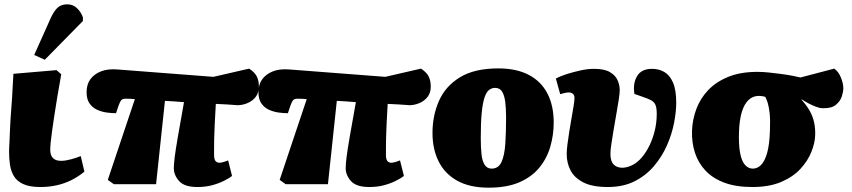

<svg xmlns="http://www.w3.org/2000/svg" viewBox="-20 -850 3935 887"><path d="M166 14Q116 14 86.5 0Q57 -14 43.5 -37.5Q30 -61 26 -89.5Q22 -118 22 -146Q22 -151 22 -157Q22 -163 22.5 -171Q23 -179 23.5 -189Q24 -199 24.5 -211Q25 -223 25.5 -237Q26 -251 27 -268Q28 -285 29 -304.5Q30 -324 32 -346.5Q34 -369 35.5 -394.5Q37 -420 38.5 -448.5Q40 -477 42 -509L241 -526L263 -507Q253 -452 245 -404Q237 -356 231 -316Q225 -276 220.5 -244.5Q216 -213 214 -191Q212 -169 212 -157Q212 -143 217 -131.5Q222 -120 233 -113.5Q244 -107 263 -107Q282 -107 308 -114Q334 -121 353 -129L370 -57Q342 -34 310 -18Q278 -2 242 6Q206 14 166 14ZM187 -574 138 -596 215 -768Q230 -800 246.5 -815Q263 -830 291 -830Q317 -830 335.5 -812.5Q354 -795 363 -770V-753Z M892 14Q832 14 807.5 -13.5Q783 -41 783 -73Q783 -91 787 -123.5Q791 -156 801.5 -217Q812 -278 830 -378Q808 -380 786 -381.5Q764 -383 742 -384L701 1H506L478 -19L603 -392Q593 -393 583.5 -393.5Q574 -394 565 -394Q547 -395 540.5 -387.5Q534 -380 527 -360L516 -327Q497 -327 474 -330Q451 -333 429.5 -342.5Q408 -352 394 -371.5Q380 -391 380 -424Q380 -460 397.5 -484Q415 -508 447 -520.5Q479 -533 524 -529L966 -495L1131 -533Q1158 -515 1167 -495.5Q1176 -476 1176 -450Q1176 -421 1161 -402Q1146 -383 1123 -373.5Q1100 -364 1077 -364Q1054 -366 1028.5 -367.5Q1003 -369 977 -370Q974 -317 972 -277.5Q970 -238 969.5 -210Q969 -182 969 -163.5Q969 -145 969 -132Q969 -122 971.5 -114Q974 -106 980 -102Q986 -98 994 -98Q999 -98 1010.5 -101Q1022 -104 1034 -109L1052 -37Q1039 -27 1015.5 -15Q992 -3 961 5.5Q930 14 892 14Z M1686 14Q1626 14 1601.5 -13.5Q1577 -41 1577 -73Q1577 -91 1581 -123.5Q1585 -156 1595.5 -217Q1606 -278 1624 -378Q1602 -380 1580 -381.5Q1558 -383 1536 -384L1495 1H1300L1272 -19L1397 -392Q1387 -393 1377.5 -393.5Q1368 -394 1359 -394Q1341 -395 1334.5 -387.5Q1328 -380 1321 -360L1310 -327Q1291 -327 1268 -330Q1245 -333 1223.5 -342.5Q1202 -352 1188 -371.5Q1174 -391 1174 -424Q1174 -460 1191.5 -484Q1209 -508 1241 -520.5Q1273 -533 1318 -529L1760 -495L1925 -533Q1952 -515 1961 -495.5Q1970 -476 1970 -450Q1970 -421 1955 -402Q1940 -383 1917 -373.5Q1894 -364 1871 -364Q1848 -366 1822.5 -367.5Q1797 -369 1771 -370Q1768 -317 1766 -277.5Q1764 -238 1763.5 -210Q1763 -182 1763 -163.5Q1763 -145 1763 -132Q1763 -122 1765.5 -114Q1768 -106 1774 -102Q1780 -98 1788 -98Q1793 -98 1804.5 -101Q1816 -104 1828 -109L1846 -37Q1833 -27 1809.5 -15Q1786 -3 1755 5.5Q1724 14 1686 14Z M2238 17Q2150 17 2092.5 -15Q2035 -47 2006.5 -104Q1978 -161 1978 -236Q1978 -316 2008 -384Q2038 -452 2105 -493Q2172 -534 2282 -534Q2366 -534 2423 -504Q2480 -474 2509 -418Q2538 -362 2538 -284Q2538 -227 2522.5 -173Q2507 -119 2472 -76Q2437 -33 2379.5 -8Q2322 17 2238 17ZM2251 -71Q2283 -71 2297 -102Q2311 -133 2314.5 -186.5Q2318 -240 2318 -308Q2318 -350 2314 -380Q2310 -410 2299.5 -427Q2289 -444 2267 -444Q2252 -444 2239.5 -434.5Q2227 -425 2218.5 -400Q2210 -375 2205.5 -329.5Q2201 -284 2201 -213Q2201 -169 2204.5 -137Q2208 -105 2219.5 -88Q2231 -71 2251 -71Z M2788 14Q2716 14 2674.5 -7.5Q2633 -29 2615.5 -63.5Q2598 -98 2598 -138Q2598 -156 2601.5 -183.5Q2605 -211 2610 -242.5Q2615 -274 2620.5 -305Q2626 -336 2630 -360.5Q2634 -385 2634 -398Q2634 -410 2626.5 -416.5Q2619 -423 2608 -423Q2600 -423 2589 -420.5Q2578 -418 2568 -415L2548 -487Q2570 -499 2600.5 -508.5Q2631 -518 2663.5 -525Q2696 -532 2724 -532Q2772 -532 2797.5 -517Q2823 -502 2833 -479.5Q2843 -457 2843 -434Q2843 -419 2838.5 -389.5Q2834 -360 2827.5 -324Q2821 -288 2815 -251.5Q2809 -215 2804.5 -185.5Q2800 -156 2800 -140Q2800 -105 2815 -90Q2830 -75 2856 -75Q2880 -76 2903.5 -88.5Q2927 -101 2946.5 -124.5Q2966 -148 2981 -179Q2996 -210 3005 -247Q3014 -284 3014 -324Q3014 -352 3008 -365.5Q3002 -379 2988.5 -386.5Q2975 -394 2951 -402L2911 -416Q2903 -464 2923 -498Q2943 -532 2992 -532Q3024 -532 3049 -517.5Q3074 -503 3089 -469Q3104 -435 3104 -375Q3104 -334 3094 -282Q3084 -230 3061 -178Q3038 -126 3001 -82.5Q2964 -39 2911.5 -12.5Q2859 14 2788 14Z M3456 14Q3380 14 3326.5 -6Q3273 -26 3239.5 -61.5Q3206 -97 3190.5 -144.5Q3175 -192 3177 -247Q3179 -298 3197 -346.5Q3215 -395 3251.5 -433.5Q3288 -472 3344.5 -495Q3401 -518 3479 -518Q3503 -518 3532.5 -515Q3562 -512 3591 -508Q3620 -504 3643.5 -499.5Q3667 -495 3678 -492L3834 -533Q3854 -519 3865 -491.5Q3876 -464 3876 -442Q3876 -428 3869.5 -406Q3863 -384 3842.5 -366.5Q3822 -349 3782 -350Q3768 -350 3750.5 -356.5Q3733 -363 3716 -372Q3699 -381 3684 -391L3683 -389Q3705 -365 3719.5 -340Q3734 -315 3740.5 -287Q3747 -259 3746 -226Q3745 -190 3728.5 -148.5Q3712 -107 3678 -70Q3644 -33 3589 -9.5Q3534 14 3456 14ZM3458 -71Q3479 -71 3496 -88Q3513 -105 3524 -143.5Q3535 -182 3537 -248Q3539 -297 3535.5 -327.5Q3532 -358 3526.5 -375.5Q3521 -393 3515 -403Q3506 -405 3499.5 -406Q3493 -407 3486 -407Q3458 -407 3438 -388Q3418 -369 3407 -332.5Q3396 -296 3394 -242Q3392 -182 3399 -144Q3406 -106 3421.5 -88.5Q3437 -71 3458 -71Z"/></svg>

Font: Literata 18pt Black
Style: Italic
Weight: 900
Italic angle: -2°
Designer: Latin by Veronika Burian and Jose Scaglione. Greek by Irene Vlachou. Cyrillic by Vera Evstafieva
Foundry: TypeTogether
Version: Version 3.103;gftools[0.9.29]